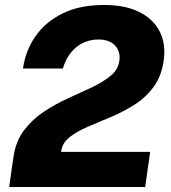

<svg xmlns="http://www.w3.org/2000/svg" viewBox="-20 -753 687 773"><path d="M17 0 28 -79 34 -119.5Q43 -183.5 76 -227.5Q109 -271.5 155.5 -302.5Q202 -333.5 253.2 -356.8Q304.5 -380 349.5 -401.2Q394.5 -422.5 425 -447.5Q455.5 -472.5 460.5 -507.5Q466 -545 443.5 -569.5Q421 -594 376 -594Q345 -594 317.2 -581.8Q289.5 -569.5 267.5 -543.8Q245.5 -518 233 -477H72.5Q82.5 -549 122.8 -607Q163 -665 232.2 -699Q301.5 -733 399 -733Q483.5 -733 540.5 -704.8Q597.5 -676.5 623 -626Q648.5 -575.5 639 -509Q630 -445.5 598 -402.5Q566 -359.5 520.8 -331Q475.5 -302.5 426.5 -282Q377.5 -261.5 333.8 -242.8Q290 -224 260.8 -201.2Q231.5 -178.5 226.5 -145L226 -141.5H584.5L564.5 0Z"/></svg>

Font: Public Sans Thin ExtraBold
Style: Italic
Weight: 800
Italic angle: -8°
Version: Version 2.001